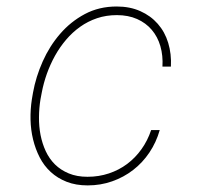

<svg xmlns="http://www.w3.org/2000/svg" viewBox="-20 -558 627 588"><path d="M248 -16.6Q282.7 -16.6 313.5 -26.9Q344.2 -37.1 369.4 -55.9Q394.5 -74.7 413.3 -101.1Q432.1 -127.4 442.9 -159.7H469.2Q458.5 -122.1 437.5 -90.8Q416.5 -59.6 387.7 -37.4Q358.9 -15.1 323.5 -2.7Q288.1 9.8 248.5 9.8Q212.4 9.8 184.3 -1.2Q156.2 -12.2 135.5 -31.2Q114.7 -50.3 101.6 -75.9Q88.4 -101.6 81.3 -130.9Q74.2 -160.2 73.5 -191.7Q72.8 -223.1 77.6 -253.9L81.1 -274.4Q89.8 -322.8 110.8 -369.9Q131.8 -417 164.1 -454.3Q196.3 -491.7 239.7 -514.9Q283.2 -538.1 337.4 -538.1Q377.9 -538.1 409.7 -523.9Q441.4 -509.8 463.1 -485.1Q484.9 -460.4 495.1 -426.8Q505.4 -393.1 503.4 -354H477.5Q479.5 -387.7 471.2 -416.5Q462.9 -445.3 444.8 -466.6Q426.8 -487.8 399.7 -499.8Q372.6 -511.7 337.9 -511.7Q305.2 -511.7 277.1 -502.2Q249 -492.7 225.3 -475.8Q201.7 -459 182.4 -436.3Q163.1 -413.6 148.4 -387.2Q133.8 -360.8 123.5 -332Q113.3 -303.2 107.9 -274.4L104 -253.9Q99.6 -227.1 99.4 -199Q99.1 -170.9 104.2 -144.5Q109.4 -118.2 120.1 -95Q130.9 -71.8 148.4 -54.4Q166 -37.1 190.7 -26.9Q215.3 -16.6 248 -16.6Z"/></svg>

Font: Roboto Mono Thin
Style: Italic
Weight: 250
Designer: Google
Version: Version 2.000985; 2015; ttfautohint (v1.3)